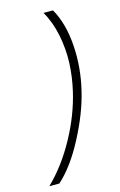

<svg xmlns="http://www.w3.org/2000/svg" viewBox="-134 -759 520 830"><g transform="rotate(-15 126.0 -344.0)"><path d="M-20 20.5Q52.2 -49.3 106.7 -148.9Q161.1 -248.5 184.1 -348.1Q198.7 -410.6 201.2 -472.4Q203.6 -534.2 190.9 -597.4Q178.2 -660.6 149.4 -709.5H191.9Q231.4 -640.6 238.3 -540Q245.1 -439.5 220.7 -339.8Q199.2 -248.5 144.3 -143.1Q89.4 -37.6 24.9 20.5Z"/></g></svg>

Font: HK Grotesk Light Legacy Italic
Style: Regular
Weight: 300
Italic angle: -13°
Designer: Alfredo Marco Pradil
Foundry: Hanken Design Co.
Version: Version 2.022;PS 002.022;hotconv 1.0.88;makeotf.lib2.5.64775